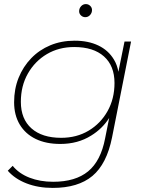

<svg xmlns="http://www.w3.org/2000/svg" viewBox="-20 -722 719 939"><path d="M238 197Q167 197 110 175Q53 153 18 113L42 89Q73 127 124.5 147Q176 167 240 167Q349 167 411 116Q473 65 494 -45L514 -145Q480 -92 426 -59Q361 -18 275 -18Q205 -18 154.5 -42.5Q104 -67 76.5 -113Q49 -159 49 -222Q49 -287 71 -341.5Q93 -396 132.5 -437Q172 -478 226 -500.5Q280 -523 345 -523Q412 -523 461 -499.5Q510 -476 537 -431Q553 -405 559 -371L589 -519H621L528 -50Q502 80 432 138.5Q362 197 238 197ZM279 -48Q355 -48 413.5 -83Q472 -118 506 -178.5Q540 -239 540 -316Q540 -400 488.5 -446Q437 -492 343 -492Q268 -492 209.5 -457.5Q151 -423 116.5 -362.5Q82 -302 82 -224Q82 -140 134 -94Q186 -48 279 -48ZM397 -638Q385 -638 376 -646.5Q367 -655 367 -667Q367 -681 376.5 -691.5Q386 -702 400 -702Q412 -702 421 -693.5Q430 -685 430 -673Q430 -659 420.5 -648.5Q411 -638 397 -638Z"/></svg>

Font: Montserrat Thin ExtraLight
Style: Italic
Weight: 250
Italic angle: -11.3°
Version: Version 9.000